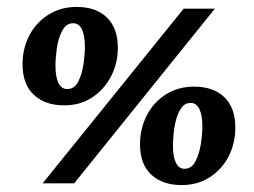

<svg xmlns="http://www.w3.org/2000/svg" viewBox="-20 -529 734 554"><path d="M103 0 510 -504H600L194 0ZM165 -225Q110 -225 77.5 -255.5Q45 -286 45 -344Q45 -389 64.5 -426.5Q84 -464 119.5 -486.5Q155 -509 201 -509Q257 -509 288.5 -478.5Q320 -448 320 -391Q320 -346 300 -308Q280 -270 245.5 -247.5Q211 -225 165 -225ZM174 -272Q195 -272 206 -294Q217 -316 221 -345Q225 -374 225 -394Q225 -426 216.5 -444Q208 -462 191 -462Q171 -462 159.5 -440Q148 -418 144 -389.5Q140 -361 140 -340Q140 -308 148.5 -290Q157 -272 174 -272ZM504 5Q449 5 416.5 -25Q384 -55 384 -113Q384 -158 403.5 -196Q423 -234 458.5 -256.5Q494 -279 540 -279Q596 -279 627.5 -248.5Q659 -218 659 -161Q659 -115 639.5 -77.5Q620 -40 585 -17.5Q550 5 504 5ZM512 -42Q533 -42 544 -63.5Q555 -85 559.5 -113.5Q564 -142 564 -164Q564 -196 555.5 -214Q547 -232 530 -232Q514 -232 504 -218.5Q494 -205 488.5 -185Q483 -165 481 -144Q479 -123 479 -108Q479 -77 487.5 -59.5Q496 -42 512 -42Z"/></svg>

Font: Yrsa
Style: Italic
Weight: 400
Italic angle: -7.10001°
Designer: Anna Giedrys (Yrsa+Rasa design), David Brezina (Yrsa art-direction, Rasa art-direction, design)
Foundry: Rosetta Type Foundry
Version: Version 2.004